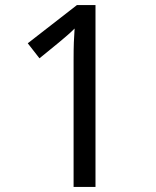

<svg xmlns="http://www.w3.org/2000/svg" viewBox="-20 -734 612 754"><path d="M355 0H269V-499Q269 -542 270 -568Q271 -594 273 -622Q257 -606 244 -595Q231 -584 211 -567L135 -505L89 -564L282 -714H355Z"/></svg>

Font: Noto Sans Thai Looped
Style: Regular
Weight: 400
Designer: Sasikarn Vongin, Ben Mitchell
Foundry: The Fontpad Ltd
Version: Version 1.001; ttfautohint (v1.8.4.7-5d5b)